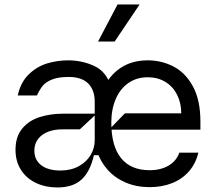

<svg xmlns="http://www.w3.org/2000/svg" viewBox="-20 -821 960 854"><path d="M645.6 11.4Q586.6 11.4 538.7 -9.2Q490.8 -29.8 458.5 -66.2Q426.1 -102.6 411.9 -149.1L436.8 -420.5Q464.1 -483.7 515.1 -518.1Q566.1 -552.6 637.1 -552.6Q698.5 -552.6 751.6 -525.2Q804.7 -497.9 838.1 -436.8Q871.4 -375.7 871.4 -279.8V-244.3H465.2L535.5 -316.8H786.2Q786.2 -362.9 767.8 -399.5Q749.3 -436.1 715.6 -456.7Q681.8 -477.3 637.1 -477.3Q587.7 -477.3 551 -451.7Q514.2 -426.1 494.7 -380.3Q475.1 -334.5 475.1 -275.6Q475.1 -171.2 518.6 -117.5Q562.1 -63.9 645.6 -63.9Q695 -63.9 729.9 -84.5Q764.9 -105.1 777.7 -142H862.2Q851.2 -94.5 821.2 -59.7Q791.2 -24.9 746.1 -6.7Q701 11.4 645.6 11.4ZM247.9 -62.5Q295.5 -62.5 330.3 -81.7Q365.1 -100.9 383.2 -131.6Q401.3 -162.3 401.3 -197.4V-307.5L335.2 -245.7H256.4Q222.3 -245.7 194.2 -235.1Q166.2 -224.4 149.5 -202.9Q132.8 -181.5 132.8 -150.6Q132.8 -122.2 147.4 -102.3Q161.9 -82.4 188 -72.4Q214.1 -62.5 247.9 -62.5ZM235.1 12.8Q182.9 12.8 140.4 -7.1Q98 -27 73.5 -65Q49 -103 49 -154.8Q49 -213.8 79.2 -249.6Q109.4 -285.5 157 -300.4Q204.5 -315.3 260.7 -315.3H401.3V-367.9Q401.3 -420.8 372.2 -449.8Q343 -478.7 286.2 -478.7Q239.3 -478.7 211.3 -467.3Q183.2 -456 169.7 -439.1Q156.2 -422.2 144.2 -396.3H58.9Q72.1 -456 108.5 -490.8Q144.9 -525.6 190.2 -539.1Q235.4 -552.6 283.4 -552.6Q344.5 -552.6 399 -527.7Q453.5 -502.8 475.1 -433.2L439.6 -130.7H397.7Q381.4 -58.2 343 -22.7Q304.7 12.8 235.1 12.8ZM416.2 -636.4 502.8 -801.1H600.9L490.1 -636.4Z"/></svg>

Font: Riot Sans
Style: Regular
Weight: 400
Designer: Rasmus Andersson
Foundry: rsms
Version: Version 3.005